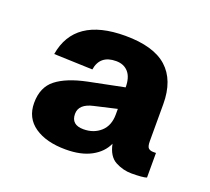

<svg xmlns="http://www.w3.org/2000/svg" viewBox="-72 -815 577 528"><g transform="rotate(20 216.0 -551.0)"><path d="M165 -376Q108 -376 74 -399.5Q40 -423 40 -467Q40 -513 70 -536.5Q100 -560 158 -572L262 -593Q262 -622 249 -637Q236 -652 213 -652Q166 -652 159 -608L46 -612Q65 -726 213 -726Q296 -726 335.5 -690.5Q375 -655 375 -585V-477Q375 -461 380 -456.5Q385 -452 394 -452H402V-380Q397 -378 385 -377Q373 -376 358 -376Q333 -376 310.5 -388Q288 -400 281 -435Q269 -408 239.5 -392Q210 -376 165 -376ZM192 -445Q222 -445 242 -463Q262 -481 262 -514V-530L197 -515Q156 -506 156 -477Q156 -445 192 -445Z"/></g></svg>

Font: Geist
Style: Bold
Weight: 400
Designer: Basement.studio, Andrés Briganti, Mateo Zaragoza
Foundry: Basement.studio, Vercel, Andrés Briganti, Guido Ferreyra, Mateo Zaragoza
Version: Version 1.401